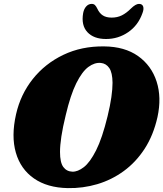

<svg xmlns="http://www.w3.org/2000/svg" viewBox="-20 -953 839 987"><path d="M515 -714.5Q621 -713.5 689.8 -664.8Q758.5 -616 785 -534Q811.5 -452 789.5 -351Q768.5 -257.5 723.5 -188.2Q678.5 -119 616 -73.5Q553.5 -28 479.8 -6.2Q406 15.5 328.5 14Q223 12 154.5 -35.8Q86 -83.5 61.5 -168.2Q37 -253 62.5 -365.5Q85.5 -467.5 148.5 -546.8Q211.5 -626 305.5 -671Q399.5 -716 515 -714.5ZM352 -70.5Q379.5 -69.5 411 -93.8Q442.5 -118 474 -180.2Q505.5 -242.5 533 -355.5Q546.5 -411 552.5 -453.5Q558.5 -496 558.5 -527.5Q558 -579.5 541.8 -603.2Q525.5 -627 498 -629.5Q466.5 -632.5 434.2 -608.8Q402 -585 372.2 -525.2Q342.5 -465.5 318 -361.5Q302.5 -298.5 295.5 -251.8Q288.5 -205 288.5 -172Q288.5 -117.5 305.5 -94.5Q322.5 -71.5 352 -70.5ZM554 -862.5Q583 -862.5 606.2 -874Q629.5 -885.5 653 -909Q677.5 -933 694.5 -933Q711 -933 715.8 -920Q720.5 -907 712.5 -886Q690.5 -823 639.2 -787.8Q588 -752.5 525 -752.5Q462 -752.5 429.2 -787.8Q396.5 -823 407.5 -886Q411.5 -907 423.2 -920Q435 -933 451.5 -933Q462 -933 468.2 -926.8Q474.5 -920.5 480 -909Q491 -885 508.5 -873.8Q526 -862.5 554 -862.5Z"/></svg>

Font: Fraunces 9pt Soft Black
Style: Italic
Weight: 900
Italic angle: -16°
Version: Version 1.000;[b76b70a41]